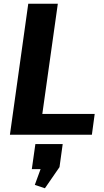

<svg xmlns="http://www.w3.org/2000/svg" viewBox="-20 -720 556 1026"><path d="M171 -111H486L471 0H33L131 -700H289L194 -25ZM315 50 298 173 220 286 166 268 226 104 275 183 150 184 169 50Z"/></svg>

Font: Pathway Extreme 28pt
Style: Bold Italic
Weight: 700
Italic angle: -8°
Designer: Eduardo Rodriguez Tunni
Foundry: Eduardo Rodriguez Tunni
Version: Version 1.001;gftools[0.9.26]